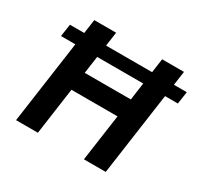

<svg xmlns="http://www.w3.org/2000/svg" viewBox="-151 -913 1149 1104"><g transform="rotate(30 423.0 -361.5)"><path d="M57.5 -548 69.5 -630H845.5L833.5 -548ZM75.5 0 177.5 -723H322.5L281.5 -433H587.5L628 -723H773L671 0H526L570 -310.5H264L220.5 0Z"/></g></svg>

Font: Public Sans Thin
Style: Bold Italic
Weight: 700
Italic angle: -8°
Version: Version 2.001